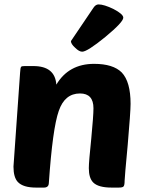

<svg xmlns="http://www.w3.org/2000/svg" viewBox="-20 -849 659 869"><path d="M393 -221Q403 -325 403 -359Q403 -426 342 -426Q273 -426 246 -347Q218 -268 201 -20Q200 0 179 0H143Q85 0 61 -25Q41 -46 41 -95Q41 -101 71 -521Q72 -543 76 -547Q79 -550 92 -550H131Q229 -550 235 -466Q291 -560 406 -560Q492 -560 531 -521Q571 -479 571 -379Q571 -343 558 -193Q544 -44 544 -31Q544 -10 539 -5Q535 0 517 0H485Q425 0 402 -23Q382 -43 382 -88Q382 -116 393 -221ZM320 -633Q301 -650 301 -663L403 -814Q413 -829 426 -829Q451 -829 494 -808Q538 -785 538 -769Q538 -749 457 -682Q375 -615 352 -615Q338 -615 320 -633Z"/></svg>

Font: PoetsenOne
Style: Regular
Weight: 400
Designer: Rodrigo Fuenzalida, Pablo Impallari
Foundry: Pablo Impallari, Rodrigo Fuenzalida
Version: Version 1.000